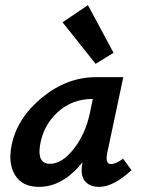

<svg xmlns="http://www.w3.org/2000/svg" viewBox="-20 -722 554 749"><path d="M423 -516 353 -473 224 -635 323 -702ZM460 -103 493 -58Q422 7 367 7Q329 7 310.5 -16.5Q292 -40 302 -89Q225 7 132 7Q67 7 39 -38.5Q11 -84 25 -154Q46 -261 143.5 -341Q241 -421 354 -421H461L398 -124Q390 -82 413 -82Q432 -82 460 -103ZM175 -83Q222 -83 267.5 -141Q313 -199 330 -278L342 -336H341Q261 -336 204.5 -284Q148 -232 136 -154Q125 -83 175 -83Z"/></svg>

Font: EauTest
Style: Bold Italic
Weight: 700
Italic angle: -12°
Designer: Christian Thalmann (Catharsis Fonts)
Version: Version 0.001;PS 000.001;hotconv 1.0.88;makeotf.lib2.5.64775